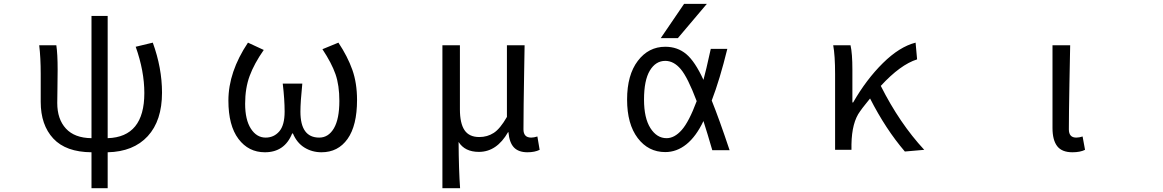

<svg xmlns="http://www.w3.org/2000/svg" viewBox="-20 -778 6040 997"><path d="M684.6 -535.2 773.4 -556.6Q821.3 -424.8 821.3 -296.9Q821.3 -151.4 747.1 -70.8Q672.9 9.8 539.1 12.7V199.2H455.1V12.7Q322.3 11.7 256.8 -58.6Q191.4 -128.9 191.4 -249V-393.6Q191.4 -478.5 183.6 -543H272.5Q279.3 -498 279.3 -416Q279.3 -383.8 278.3 -320.8Q277.3 -257.8 277.3 -243.2Q277.3 -159.2 322.3 -110.4Q367.2 -61.5 455.1 -60.5V-695.3H539.1V-60.5Q729.5 -66.4 729.5 -294.9Q729.5 -409.2 684.6 -535.2Z M1355.5 12.7Q1270.5 12.7 1218.3 -56.6Q1166 -126 1166 -255.9Q1166 -404.3 1267.6 -556.6L1349.6 -518.6Q1299.8 -447.3 1276.4 -383.8Q1252.9 -320.3 1252.9 -239.3Q1252.9 -156.2 1282.7 -109.9Q1312.5 -63.5 1359.4 -63.5Q1402.3 -63.5 1430.2 -95.7Q1458 -127.9 1458 -198.2Q1458 -261.7 1448.2 -343.8H1549.8Q1540 -248 1540 -198.2Q1540 -63.5 1637.7 -63.5Q1685.5 -63.5 1713.9 -111.8Q1742.2 -160.2 1742.2 -253.9Q1742.2 -335 1722.2 -392.6Q1702.1 -450.2 1654.3 -522.5L1737.3 -556.6Q1785.2 -484.4 1809.6 -415.5Q1834 -346.7 1834 -258.8Q1834 -126 1784.7 -56.6Q1735.4 12.7 1649.4 12.7Q1600.6 12.7 1561 -11.7Q1521.5 -36.1 1501 -85H1497.1Q1458 12.7 1355.5 12.7Z M2277.3 199.2V-543H2368.2V-210Q2368.2 -137.7 2392.1 -102.1Q2416 -66.4 2468.8 -66.4Q2510.7 -66.4 2543.9 -87.9Q2577.1 -109.4 2612.3 -170.9V-543H2704.1Q2703.1 -493.2 2701.7 -401.4Q2700.2 -309.6 2699.2 -236.8Q2698.2 -164.1 2698.2 -106.4Q2698.2 -63.5 2738.3 -63.5Q2752 -63.5 2770.5 -69.3L2782.2 0Q2756.8 12.7 2718.8 12.7Q2672.9 12.7 2648.9 -12.2Q2625 -37.1 2620.1 -91.8H2618.2Q2559.6 10.7 2466.8 10.7Q2393.6 10.7 2361.3 -41Q2362.3 105.5 2369.1 199.2Z M3597.7 -252.9Q3550.8 -377 3514.6 -419.4Q3478.5 -461.9 3434.6 -461.9Q3384.8 -461.9 3354.5 -411.6Q3324.2 -361.3 3324.2 -260.7Q3324.2 -165 3357.4 -112.8Q3390.6 -60.5 3441.4 -60.5Q3482.4 -60.5 3520 -103Q3557.6 -145.5 3597.7 -252.9ZM3532.2 -757.8H3650.4L3500 -580.1H3411.1ZM3670.9 -524.4H3756.8Q3717.8 -365.2 3675.8 -255.9Q3714.8 -159.2 3768.6 2H3678.7Q3653.3 -85.9 3632.8 -149.4Q3594.7 -69.3 3544.4 -28.8Q3494.1 11.7 3434.6 11.7Q3346.7 11.7 3291.5 -61Q3236.3 -133.8 3236.3 -261.2Q3236.3 -388.7 3292 -461.9Q3347.7 -535.2 3434.6 -535.2Q3498 -535.2 3543.5 -497.1Q3588.9 -459 3632.8 -363.3Q3644.5 -404.3 3670.9 -524.4Z M4779.3 0 4678.7 8.8Q4579.1 -107.4 4498 -266.6Q4496.1 -263.7 4476.1 -239.3Q4456.1 -214.8 4446.3 -200.2Q4403.3 -142.6 4401.4 -28.3V0H4316.4V-393.6Q4316.4 -490.2 4306.6 -543H4396.5Q4406.2 -501 4406.2 -416V-246.1H4410.2Q4478.5 -365.2 4564.5 -450.2Q4650.4 -535.2 4734.4 -556.6L4742.2 -469.7Q4655.3 -442.4 4553.7 -332Q4651.4 -137.7 4779.3 0Z M5548.8 12.7Q5494.1 12.7 5469.7 -19Q5445.3 -50.8 5445.3 -113.3V-543H5537.1Q5536.1 -501 5533.2 -341.8Q5530.3 -182.6 5530.3 -106.4Q5530.3 -63.5 5568.4 -63.5Q5584 -63.5 5601.6 -69.3L5614.3 0Q5588.9 12.7 5548.8 12.7Z"/></svg>

Font: Gen Shin Gothic Monospace Regular
Style: Regular
Weight: 400
Designer: [Source Han Sans]
Ryoko NISHIZUKA  (kana & ideographs); Paul D. Hunt (Latin, Greek & Cyrillic); Wenlong ZHANG  (bopomofo
Version: Version 1.002.20150607